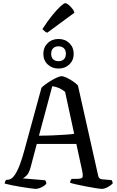

<svg xmlns="http://www.w3.org/2000/svg" viewBox="-20 -1207 748 1227"><path d="M207 0Q200 0 175 -3.5Q150 -7 118 -12Q86 -17 56.5 -23Q27 -29 10 -34Q10 -42 13.5 -48.5Q17 -55 20 -58H28Q45 -58 61.5 -73.5Q78 -89 96 -128.5Q114 -168 134 -240L245 -646Q253 -655 270 -667.5Q287 -680 307 -692Q327 -704 345 -712Q363 -720 373 -720Q386 -720 406 -710.5Q426 -701 446 -687.5Q466 -674 478 -661L607 -86Q611 -62 634 -61L693 -56Q695 -54 697.5 -48Q700 -42 700 -34Q687 -21 667 -10.5Q647 0 630 0Q621 0 592.5 -4.5Q564 -9 530 -15.5Q496 -22 467.5 -28.5Q439 -35 428 -39Q428 -47 431.5 -54Q435 -61 438 -64H467Q496 -64 504.5 -70.5Q513 -77 505 -116L468 -287H215L177 -143Q166 -100 149 -84.5Q132 -69 126 -67L269 -55Q271 -53 273.5 -47Q276 -41 276 -33Q266 -20 245 -10Q224 0 207 0ZM229 -340Q276 -340 321 -342Q366 -344 401.5 -346.5Q437 -349 454 -352L396 -620Q377 -636 355.5 -645Q334 -654 314 -656ZM354 -769Q312 -769 284.5 -795.5Q257 -822 257 -863Q257 -904 284.5 -931Q312 -958 354 -958Q396 -958 423.5 -931Q451 -904 451 -863Q451 -822 423.5 -795.5Q396 -769 354 -769ZM354 -816Q376 -816 388.5 -828.5Q401 -841 401 -863Q401 -886 388.5 -898.5Q376 -911 354 -911Q332 -911 319.5 -898.5Q307 -886 307 -863Q307 -841 319.5 -828.5Q332 -816 354 -816ZM282 -998Q273 -1001 264.5 -1008Q256 -1015 251 -1021Q283 -1071 313.5 -1108.5Q344 -1146 366.5 -1166.5Q389 -1187 397 -1187Q404 -1187 416.5 -1177.5Q429 -1168 440.5 -1154Q452 -1140 456 -1126Z"/></svg>

Font: Texturina 72pt Medium
Style: Regular
Weight: 500
Designer: Guillermo Torres Carreño
Foundry: Omnibus-Type
Version: Version 1.002; ttfautohint (v1.8.3)